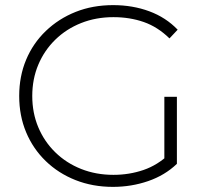

<svg xmlns="http://www.w3.org/2000/svg" viewBox="-20 -725 813 750"><path d="M421 5Q342 5 275 -21.5Q208 -48 158.5 -96Q109 -144 82 -208.5Q55 -273 55 -350Q55 -427 82 -491.5Q109 -556 159 -604Q209 -652 275.5 -678.5Q342 -705 422 -705Q498 -705 563 -681Q628 -657 674 -609L642 -575Q596 -620 541.5 -639Q487 -658 423 -658Q355 -658 297 -635Q239 -612 196 -570Q153 -528 129.5 -472Q106 -416 106 -350Q106 -284 129.5 -228Q153 -172 196 -130Q239 -88 297 -65Q355 -42 423 -42Q485 -42 540.5 -61Q596 -80 642 -124L671 -85Q624 -40 558.5 -17.5Q493 5 421 5ZM622 -90V-347H671V-85Z"/></svg>

Font: MOST Montserrat Light
Style: Regular
Weight: 300
Designer: Julieta Ulanovsky
Foundry: Julieta Ulanovsky
Version: Version 8.000;March 11, 2024;FontCreator 15.0.0.2926 64-bit